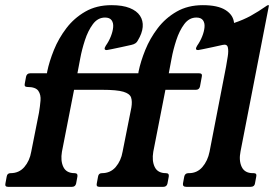

<svg xmlns="http://www.w3.org/2000/svg" viewBox="-42 -724 1062 744"><path d="M495 -447Q503 -486 521 -530.5Q539 -575 569 -614.5Q599 -654 642.5 -679Q686 -704 744 -704Q802 -704 832 -685Q862 -666 865 -635Q901 -647 930 -663Q959 -679 992 -702Q995 -704 997 -704H998Q1000 -704 1000 -702L890 -137Q883 -102 894.5 -77.5Q906 -53 938 -53H941Q954 -53 951 -40L946 -13Q944 0 929 0H680Q665 0 667 -13L672 -40Q675 -53 688 -53H690Q722 -53 742.5 -77Q763 -101 770 -136L834 -466Q837 -484 840.5 -505Q844 -526 841 -540Q838 -554 821 -550Q804 -546 782.5 -541.5Q761 -537 744.5 -533.5Q728 -530 726 -530Q718 -530 717.5 -534.5Q717 -539 722 -547Q734 -564 741.5 -583Q749 -602 750.5 -618.5Q752 -635 744.5 -645.5Q737 -656 719 -656Q691 -656 672 -630.5Q653 -605 641 -568Q629 -531 623 -498L612 -440H730Q743 -440 740 -427L733 -389Q730 -376 717 -376H599L552 -136Q546 -101 557.5 -77Q569 -53 601 -53Q614 -53 612 -40L607 -13Q604 0 591 0H343Q330 0 333 -13L338 -40Q340 -53 353 -53Q386 -53 406.5 -77Q427 -101 433 -136L467 -307Q471 -331 466 -346Q461 -361 436 -368.5Q411 -376 354 -376Q341 -376 344 -389L351 -427Q353 -440 366 -440H494ZM141 -447Q149 -486 167 -530.5Q185 -575 215 -614.5Q245 -654 288.5 -679Q332 -704 390 -704Q433 -704 460.5 -693Q488 -682 500.5 -663Q513 -644 511 -619.5Q509 -595 492 -567Q486 -554 467 -550Q450 -546 428.5 -541.5Q407 -537 390.5 -533.5Q374 -530 372 -530Q364 -530 363.5 -534.5Q363 -539 368 -547Q380 -564 387.5 -583Q395 -602 396.5 -618.5Q398 -635 390.5 -645.5Q383 -656 365 -656Q337 -656 318 -630.5Q299 -605 287 -568Q275 -531 269 -498L258 -440H376Q389 -440 386 -427L379 -389Q376 -376 363 -376H245L198 -136Q192 -101 203.5 -77Q215 -53 247 -53Q260 -53 258 -40L253 -13Q250 0 237 0H-11Q-24 0 -21 -13L-16 -40Q-14 -53 -1 -53Q32 -53 52.5 -77Q73 -101 79 -136L109 -287Q113 -311 115 -334Q117 -357 106.5 -372Q96 -387 64 -387Q51 -387 54 -400L59 -427Q62 -440 75 -440H140Z"/></svg>

Font: Young Serif Light
Style: Italic
Weight: 300
Italic angle: -10.979°
Designer: Bastien Sozeau
Foundry: NBR — Bastien Sozeau
Version: Version 5.001